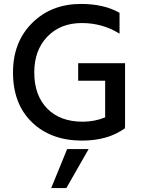

<svg xmlns="http://www.w3.org/2000/svg" viewBox="-20 -706 721 975"><path d="M615 -55Q528 8 397 8Q239 8 142.5 -85Q46 -178 46 -338Q46 -493 143.5 -589.5Q241 -686 391 -686Q508 -686 587 -641V-535Q501 -589 395 -589Q287 -589 220.5 -520Q154 -451 154 -338Q154 -222 219.5 -155Q285 -88 400 -88Q460 -88 514 -110V-296H377V-385H615V-62H614ZM317 249H240L321 51H430Z"/></svg>

Font: Hind Madurai Medium
Style: Regular
Weight: 500
Designer: Jyotish Sonowal
Foundry: Indian Type Foundry
Version: Version 1.001;PS 1.0;hotconv 1.0.86;makeotf.lib2.5.63406; tt